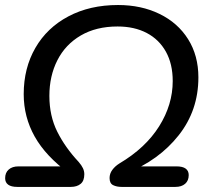

<svg xmlns="http://www.w3.org/2000/svg" viewBox="-21 -734 825 754"><path d="M-0.8 -34.2Q-0.8 -56.1 13.3 -68.3Q27.3 -80.6 51.4 -80.6H252L250.6 -53.3Q158.7 -120.4 115.4 -197.5Q72.1 -274.5 72.1 -364.2Q72.1 -466.4 117.9 -545.9Q163.7 -625.4 247.8 -669.8Q331.8 -714.3 442.5 -714.3Q533.8 -714.3 605.5 -679.3Q677.3 -644.4 717.7 -580.1Q758.1 -515.8 758.1 -430.1Q758.1 -300.5 680.6 -202.6Q603.2 -104.7 474.8 -53.3L475.8 -80.6H672.4Q696.2 -80.6 708.1 -71.9Q720.1 -63.2 720.1 -46.4Q720.1 -24.5 706.1 -12.3Q692 0 667.9 0H456.4Q437.3 0 423.3 -6.9Q409.3 -13.8 409.3 -34.7Q409.3 -52.1 419.9 -66.6Q430.5 -81.2 448.1 -92.2Q550.5 -152.9 603.9 -237.9Q657.3 -323 657.3 -415.7Q657.3 -482.6 630.6 -530.8Q603.8 -579 555.2 -604.5Q506.6 -630 440.8 -630Q356.8 -630 296.3 -594.7Q235.8 -559.3 204.4 -497.5Q172.9 -435.6 172.9 -357.4Q172.9 -278.9 203.9 -216.8Q235 -154.7 287.4 -98.7Q299.4 -84.9 304.7 -73.5Q310.1 -62.1 310.1 -49.7Q310.1 -23.9 295.7 -12Q281.3 0 257.1 0H46.9Q23.1 0 11.2 -8.7Q-0.8 -17.4 -0.8 -34.2Z"/></svg>

Font: SN Pro Thin
Style: Italic
Weight: 200
Italic angle: -9°
Designer: Tobias Whetton
Foundry: Supernotes
Version: Version 1.003;Glyphs 3.3 (3324)